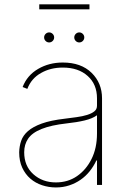

<svg xmlns="http://www.w3.org/2000/svg" viewBox="-20 -837 581 869"><path d="M66.8 0ZM233 11.4Q200.6 11.4 170.6 1.4Q140.6 -8.5 117.5 -28.4Q94.5 -48.3 80.6 -78.1Q66.8 -108 66.8 -147.7Q67.5 -175.1 75.8 -199.6Q84.2 -224.1 106.7 -243.8Q129.3 -263.5 169.2 -277.9Q209.2 -292.3 272.7 -299.7Q300.4 -303.3 326.9 -306.8Q353.3 -310.4 374.1 -316.8Q394.9 -323.2 407.1 -333.1Q419.4 -343 419 -359.4V-392Q419 -455.3 377.1 -492.9Q334.9 -531.2 264.2 -531.2Q208.8 -531.2 165.8 -506.7Q122.2 -482.6 103.7 -434.7L82.4 -443.2Q103 -496.4 152.7 -525.2Q202.1 -554 264.2 -554Q346.9 -554 394.5 -507.5Q441.8 -461.3 441.8 -392V0H419V-110.8H416.2Q403.8 -84.2 385.8 -61.8Q367.9 -39.4 344.6 -23.3Q321.4 -7.1 293.3 2.1Q265.3 11.4 233 11.4ZM233 -11.4Q287.3 -11.4 328.5 -39.8Q370 -68.5 394.2 -117.2Q419 -166.5 419 -233V-315.3Q398.4 -300.4 363.3 -291.9Q328.1 -283.4 281.2 -278.4Q142.8 -263.1 106.9 -208.8Q89.5 -182.9 89.5 -147.7Q89.5 -85.9 130.7 -48.7Q172.2 -11.4 233 -11.4ZM202.4 -644.9Q193.2 -644.9 186.4 -651.6Q179.7 -658.4 179.7 -667.6Q179.7 -676.8 186.4 -683.6Q193.2 -690.3 202.4 -690.3Q211.6 -690.3 218.4 -683.6Q225.1 -676.8 225.1 -667.6Q225.1 -658.4 218.4 -651.6Q211.6 -644.9 202.4 -644.9ZM338.8 -644.9Q329.5 -644.9 322.8 -651.6Q316.1 -658.4 316.1 -667.6Q316.1 -676.8 322.8 -683.6Q329.5 -690.3 338.8 -690.3Q348 -690.3 354.8 -683.6Q361.5 -676.8 361.5 -667.6Q361.5 -658.4 354.8 -651.6Q348 -644.9 338.8 -644.9ZM384.9 -794.7H157.7V-817.5H384.9Z"/></svg>

Font: Linik Sans Thin
Style: Regular
Weight: 100
Designer: Fonts by Rasmus Andersson / Changes by Cristiano Sobral with parts from Marc Monis
Foundry: rsms
Version: Version 3.020; ttfautohint (v1.6)